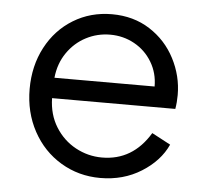

<svg xmlns="http://www.w3.org/2000/svg" viewBox="-45 -595 705 655"><g transform="rotate(5 307.5 -268.0)"><path d="M55 -270Q55 -349 88.5 -412.5Q122 -476 181 -512Q240 -548 313 -548Q387 -548 443 -512Q499 -476 529.5 -417Q560 -358 560 -293Q560 -268 556 -245H134Q135 -189 161.5 -146.5Q188 -104 230.5 -81Q273 -58 321 -58Q426 -58 485 -156L549 -122Q523 -65 461.5 -26.5Q400 12 321 12Q247 12 186 -24.5Q125 -61 90 -125.5Q55 -190 55 -270ZM479 -315Q479 -361 456.5 -398.5Q434 -436 396 -457Q358 -478 313 -478Q269 -478 230.5 -458Q192 -438 166.5 -401Q141 -364 136 -315Z"/></g></svg>

Font: Evergrow Sans 
Style: Regular
Weight: 400
Foundry: 10Web
Version: Version 1.000